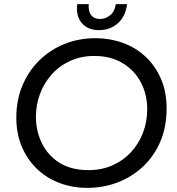

<svg xmlns="http://www.w3.org/2000/svg" viewBox="-20 -898 856 930"><path d="M403 12Q331 12 268.5 -11.5Q206 -35 159 -80Q112 -125 85.5 -188Q59 -251 59 -328Q59 -413 88.5 -483.5Q118 -554 170.5 -605.5Q223 -657 292.5 -685Q362 -713 443 -713Q512 -713 574.5 -690.5Q637 -668 684.5 -624Q732 -580 759.5 -516.5Q787 -453 787 -372Q787 -283 756.5 -212Q726 -141 672.5 -91Q619 -41 550 -14.5Q481 12 403 12ZM409 -74Q473 -74 525.5 -97.5Q578 -121 615.5 -162Q653 -203 673 -256Q693 -309 693 -368Q693 -441 662 -499.5Q631 -558 573.5 -592.5Q516 -627 437 -627Q372 -627 319 -602.5Q266 -578 229.5 -536.5Q193 -495 173.5 -442.5Q154 -390 154 -333Q154 -264 182.5 -205Q211 -146 267.5 -110Q324 -74 409 -74ZM459 -752Q422 -752 397 -768Q372 -784 360.5 -812.5Q349 -841 354 -878H410Q408 -858 413 -841.5Q418 -825 431 -815.5Q444 -806 465 -806Q492 -806 514 -824.5Q536 -843 541 -878H596Q587 -816 549.5 -784Q512 -752 459 -752Z"/></svg>

Font: MuseoModerno
Style: Italic
Weight: 400
Italic angle: -9°
Designer: Pablo Cosgaya, Héctor Gatti, Marcela Romero, and the Authors of The MuseoModerno Project.
Foundry: Omnibus-Type Team
Version: Version 1.003